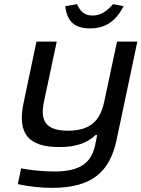

<svg xmlns="http://www.w3.org/2000/svg" viewBox="-20 -701 683 927"><path d="M543 -26 643 -500H545L483 -209C463 -115 413 -70 308 -70C205 -70 172 -114 192 -209L254 -500H156L94 -205C62 -55 118 9 266 9C346 9 401 -10 441 -49H449L440 -3C422 84 370 127 241 127C192 127 130 121 82 112L66 188C123 200 177 206 231 206C424 206 510 129 543 -26ZM295 -671 352 -681C368 -643 391 -626 427 -626C463 -626 492 -643 526 -681L577 -671C538 -597 488 -564 414 -564C340 -564 304 -597 295 -671Z"/></svg>

Font: LT Wave
Style: Italic
Weight: 400
Designer: Daniel Lyons
Version: Version 2.5 (Glyphs App)